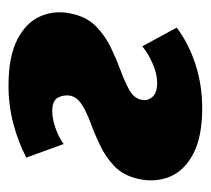

<svg xmlns="http://www.w3.org/2000/svg" viewBox="-42 -439 496 452"><g transform="rotate(-90 206.0 -213.0)"><path d="M178 15Q109 15 69 -6.5Q29 -28 15.5 -62.5Q2 -97 11 -136Q19 -171 40.5 -191.5Q62 -212 89 -225Q116 -238 142 -247.5Q168 -257 186 -268.5Q204 -280 207 -297Q209 -312 202 -325Q195 -338 170 -338Q153 -338 131 -330.5Q109 -323 93 -311L61 -399Q97 -418 140.5 -429.5Q184 -441 230 -441Q299 -441 339.5 -420Q380 -399 394.5 -364Q409 -329 399 -289Q391 -255 369 -234Q347 -213 320 -200Q293 -187 266 -177Q239 -167 220 -156.5Q201 -146 197 -128Q194 -114 203.5 -102.5Q213 -91 237 -91Q258 -91 282 -101.5Q306 -112 323 -126L367 -45Q330 -17 281 -1Q232 15 178 15Z"/></g></svg>

Font: Ysabeau Office Black
Style: Italic
Weight: 900
Italic angle: -12°
Designer: Christian Thalmann (Catharsis Fonts)
Version: Version 2.001;gftools[0.9.30]; featfreeze: tnum,lnum,ss02